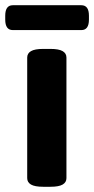

<svg xmlns="http://www.w3.org/2000/svg" viewBox="-40 -712 360 734"><path d="M125 2Q93 2 78.5 -6.5Q64 -15 64 -31V-492Q64 -508 78.5 -516.5Q93 -525 125 -525H153Q185 -525 199.5 -516.5Q214 -508 214 -492V-31Q214 -15 199.5 -6.5Q185 2 153 2ZM9 -597Q-20 -597 -20 -637V-652Q-20 -692 9 -692H271Q300 -692 300 -652V-637Q300 -597 271 -597Z"/></svg>

Font: Asap Semi Expanded
Style: Bold
Weight: 700
Width: 6
Designer: Pablo Cosgaya
Foundry: Omnibus-Type
Version: Version 3.001; ttfautohint (v1.8.4.7-5d5b)